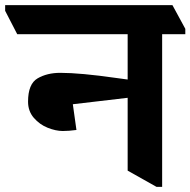

<svg xmlns="http://www.w3.org/2000/svg" viewBox="-76 -689 740 746"><path d="M644 -577V-556H554V37H532L420 -26V-309L207 -284L221 -184Q191 -180 168 -180Q141 -180 109.5 -192.5Q78 -205 55.5 -231Q33 -257 33 -294Q33 -363 70 -384.5Q107 -406 158 -406Q236 -406 376 -386L420 -380V-556H-9L-56 -647V-669H594Z"/></svg>

Font: Martel Heavy
Style: Regular
Weight: 900
Designer: Dan Reynolds
Foundry: Dan Reynolds
Version: Version 1.001; ttfautohint (v1.1) -l 5 -r 5 -G 72 -x 0 -D la